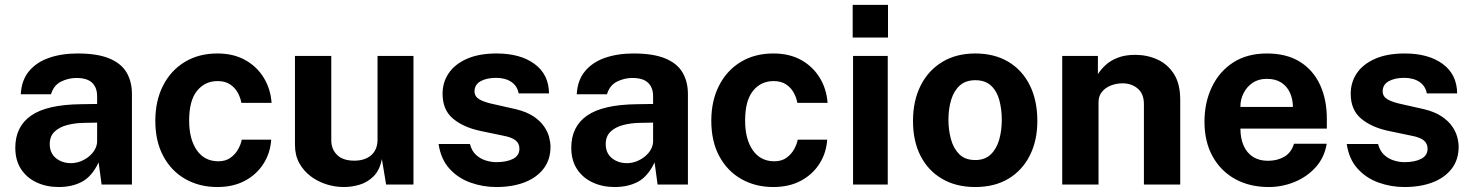

<svg xmlns="http://www.w3.org/2000/svg" viewBox="-20 -742 5924 772"><path d="M216 10Q167 10 127.2 -8.5Q87.5 -27 64.5 -62.2Q41.5 -97.5 41.5 -148Q41.5 -233 105 -277.2Q168.5 -321.5 305.5 -323L370.5 -324V-355Q370.5 -390.5 349.8 -409.8Q329 -429 285 -428.5Q253.5 -428 224.8 -413.5Q196 -399 185 -363H63.5Q66.5 -419 96.2 -455.2Q126 -491.5 176.5 -509.2Q227 -527 292 -527Q371 -527 419 -507.2Q467 -487.5 488.8 -450.8Q510.5 -414 510.5 -363.5V0H388.5L376.5 -89Q350 -33 310.2 -11.5Q270.5 10 216 10ZM265.5 -86Q285 -86 303.8 -93.2Q322.5 -100.5 337.5 -112.8Q352.5 -125 361.2 -140.5Q370 -156 370.5 -172.5V-249L318 -248Q281.5 -247.5 250 -239.2Q218.5 -231 199.2 -212.5Q180 -194 180 -162.5Q180 -126.5 204.8 -106.2Q229.5 -86 265.5 -86Z M854 10Q782 10 725.5 -22Q669 -54 636.8 -113.8Q604.5 -173.5 604.5 -256.5Q604.5 -336.5 635.5 -397.5Q666.5 -458.5 722.8 -492.8Q779 -527 854 -527Q919 -527 966.2 -500.5Q1013.5 -474 1040.8 -429Q1068 -384 1072 -328.5H950.5Q947 -349 936 -369.2Q925 -389.5 905 -402.8Q885 -416 855 -416Q804 -416 772.2 -376.8Q740.5 -337.5 740.5 -257.5Q740.5 -182 771.5 -137.8Q802.5 -93.5 858 -93.5Q887.5 -93.5 907.2 -108Q927 -122.5 938 -142.8Q949 -163 952 -180.5H1070.5Q1067 -127 1039.5 -83.8Q1012 -40.5 964.8 -15.2Q917.5 10 854 10Z M1363 10Q1327 10 1292.2 -1Q1257.5 -12 1229 -33.5Q1200.5 -55 1183.2 -86.5Q1166 -118 1166 -159.5V-517H1312V-178Q1312 -142 1335.5 -119Q1359 -96 1404.5 -96Q1447.5 -96 1472.8 -118.2Q1498 -140.5 1498 -180.5V-517H1642.5V0H1532.5L1515.5 -102.5Q1506.5 -57 1481.8 -32.8Q1457 -8.5 1425.2 0.8Q1393.5 10 1363 10Z M1975.5 10Q1921.5 10 1871.8 -7.8Q1822 -25.5 1787.2 -63.8Q1752.5 -102 1743.5 -163H1869.5Q1876.5 -135.5 1893.8 -119.5Q1911 -103.5 1933 -96.8Q1955 -90 1975 -90Q2017 -90 2042.8 -103.2Q2068.5 -116.5 2068.5 -144Q2068.5 -165 2053.2 -177.5Q2038 -190 2003 -196.5L1912 -215.5Q1843.5 -230 1801.8 -264.8Q1760 -299.5 1759.5 -363.5Q1759 -410 1783.8 -447Q1808.5 -484 1857.2 -505.5Q1906 -527 1976.5 -527Q2072 -527 2129.2 -485Q2186.5 -443 2187.5 -366.5H2065.5Q2060 -396.5 2035.8 -412.8Q2011.5 -429 1974.5 -429Q1937 -429 1912.5 -415.5Q1888 -402 1888 -374.5Q1888 -354 1908 -342.2Q1928 -330.5 1970 -322L2054 -303Q2097.5 -292.5 2124.8 -274.2Q2152 -256 2167 -234.5Q2182 -213 2187.8 -191.2Q2193.5 -169.5 2193.5 -152Q2193.5 -100.5 2166 -64.2Q2138.5 -28 2089.5 -9Q2040.5 10 1975.5 10Z M2451.5 10Q2402.5 10 2362.8 -8.5Q2323 -27 2300 -62.2Q2277 -97.5 2277 -148Q2277 -233 2340.5 -277.2Q2404 -321.5 2541 -323L2606 -324V-355Q2606 -390.5 2585.2 -409.8Q2564.5 -429 2520.5 -428.5Q2489 -428 2460.2 -413.5Q2431.5 -399 2420.5 -363H2299Q2302 -419 2331.8 -455.2Q2361.5 -491.5 2412 -509.2Q2462.5 -527 2527.5 -527Q2606.5 -527 2654.5 -507.2Q2702.5 -487.5 2724.2 -450.8Q2746 -414 2746 -363.5V0H2624L2612 -89Q2585.5 -33 2545.8 -11.5Q2506 10 2451.5 10ZM2501 -86Q2520.5 -86 2539.2 -93.2Q2558 -100.5 2573 -112.8Q2588 -125 2596.8 -140.5Q2605.5 -156 2606 -172.5V-249L2553.5 -248Q2517 -247.5 2485.5 -239.2Q2454 -231 2434.8 -212.5Q2415.5 -194 2415.5 -162.5Q2415.5 -126.5 2440.2 -106.2Q2465 -86 2501 -86Z M3089.5 10Q3017.5 10 2961 -22Q2904.5 -54 2872.2 -113.8Q2840 -173.5 2840 -256.5Q2840 -336.5 2871 -397.5Q2902 -458.5 2958.2 -492.8Q3014.5 -527 3089.5 -527Q3154.5 -527 3201.8 -500.5Q3249 -474 3276.2 -429Q3303.5 -384 3307.5 -328.5H3186Q3182.5 -349 3171.5 -369.2Q3160.5 -389.5 3140.5 -402.8Q3120.5 -416 3090.5 -416Q3039.5 -416 3007.8 -376.8Q2976 -337.5 2976 -257.5Q2976 -182 3007 -137.8Q3038 -93.5 3093.5 -93.5Q3123 -93.5 3142.8 -108Q3162.5 -122.5 3173.5 -142.8Q3184.5 -163 3187.5 -180.5H3306Q3302.5 -127 3275 -83.8Q3247.5 -40.5 3200.2 -15.2Q3153 10 3089.5 10Z M3410 0V-517H3549.5V0ZM3408.5 -591V-722.5H3550.5V-591Z M3901 10Q3825 10 3768.8 -22.5Q3712.5 -55 3681.8 -114.5Q3651 -174 3651 -255.5Q3651 -337 3681.8 -398Q3712.5 -459 3768.8 -493Q3825 -527 3901.5 -527Q3978 -527 4034 -493.8Q4090 -460.5 4120.5 -399.5Q4151 -338.5 4151 -255.5Q4151 -177.5 4121.2 -117.8Q4091.5 -58 4035.8 -24Q3980 10 3901 10ZM3901.5 -98.5Q3940 -98.5 3963.5 -121Q3987 -143.5 3997.5 -180.2Q4008 -217 4008 -260.5Q4008 -301.5 3998.5 -338Q3989 -374.5 3965.5 -397Q3942 -419.5 3901.5 -419.5Q3863 -419.5 3839.2 -398.2Q3815.5 -377 3804.5 -340.8Q3793.5 -304.5 3793.5 -260.5Q3793.5 -220 3803.5 -182.8Q3813.5 -145.5 3837 -122Q3860.5 -98.5 3901.5 -98.5Z M4251 0V-517H4394.5V-444Q4406.5 -463 4425.8 -480.8Q4445 -498.5 4474.5 -510Q4504 -521.5 4544.5 -521.5Q4592 -521.5 4633.2 -503Q4674.5 -484.5 4700 -444.8Q4725.5 -405 4725.5 -341V0H4579.5V-323Q4579.5 -365 4554.5 -386Q4529.5 -407 4493.5 -407Q4469.5 -407 4447.2 -398.5Q4425 -390 4411 -373Q4397 -356 4397 -331V0Z M5081.5 10Q5004.5 10 4946.2 -22.2Q4888 -54.5 4855.5 -113.5Q4823 -172.5 4823 -252.5Q4823 -330 4852.8 -392.2Q4882.5 -454.5 4938.5 -490.8Q4994.5 -527 5074 -527Q5153 -527 5206.5 -493.8Q5260 -460.5 5287.5 -401.2Q5315 -342 5315 -264.5V-225H4967.5Q4967.5 -185.5 4980.5 -156.2Q4993.5 -127 5018.2 -111.2Q5043 -95.5 5078 -95.5Q5115.5 -95.5 5143.5 -111.5Q5171.5 -127.5 5183 -164H5314.5Q5305.5 -109 5270.5 -70Q5235.5 -31 5185.5 -10.5Q5135.5 10 5081.5 10ZM4967.5 -312H5178.5Q5178.5 -343 5166.8 -369Q5155 -395 5131.8 -410Q5108.5 -425 5073.5 -425Q5040 -425 5016.2 -408.8Q4992.5 -392.5 4979.8 -366.5Q4967 -340.5 4967.5 -312Z M5627 10Q5573 10 5523.2 -7.8Q5473.5 -25.5 5438.8 -63.8Q5404 -102 5395 -163H5521Q5528 -135.5 5545.2 -119.5Q5562.5 -103.5 5584.5 -96.8Q5606.5 -90 5626.5 -90Q5668.5 -90 5694.2 -103.2Q5720 -116.5 5720 -144Q5720 -165 5704.8 -177.5Q5689.5 -190 5654.5 -196.5L5563.5 -215.5Q5495 -230 5453.2 -264.8Q5411.5 -299.5 5411 -363.5Q5410.5 -410 5435.2 -447Q5460 -484 5508.8 -505.5Q5557.5 -527 5628 -527Q5723.5 -527 5780.8 -485Q5838 -443 5839 -366.5H5717Q5711.5 -396.5 5687.2 -412.8Q5663 -429 5626 -429Q5588.5 -429 5564 -415.5Q5539.5 -402 5539.5 -374.5Q5539.5 -354 5559.5 -342.2Q5579.5 -330.5 5621.5 -322L5705.5 -303Q5749 -292.5 5776.2 -274.2Q5803.5 -256 5818.5 -234.5Q5833.5 -213 5839.2 -191.2Q5845 -169.5 5845 -152Q5845 -100.5 5817.5 -64.2Q5790 -28 5741 -9Q5692 10 5627 10Z"/></svg>

Font: Public Sans Thin
Style: Bold
Weight: 700
Version: Version 2.001